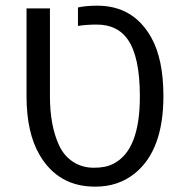

<svg xmlns="http://www.w3.org/2000/svg" viewBox="-20 -660 651 689"><path d="M327.6 -571.8Q289.1 -571.8 259.8 -566.9V-633.3Q288.1 -639.6 329.1 -639.6Q458.5 -639.6 522.5 -525.9Q566.4 -448.2 566.4 -314.9Q566.4 -122.1 465.3 -39.1Q405.3 10.3 320.8 9.8Q189.5 9.8 123 -102.5Q75.2 -182.6 75.2 -314.9V-629.9H159.2V-314.9Q159.2 -209 191.9 -138.7Q209.5 -100.6 242.2 -79.3Q274.9 -58.1 316.4 -58.1Q358.4 -57.6 386.7 -72.3Q482.4 -120.6 481.9 -314.9Q481.9 -457 438 -519Q400.9 -571.8 327.6 -571.8Z"/></svg>

Font: OpenSansHebrew-Regular
Style: Regular
Weight: 400
Foundry: Ascender Corporation, Yanek Iontef
Version: Version 2.001;PS 002.001;hotconv 1.0.70;makeotf.lib2.5.58329